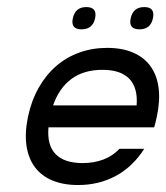

<svg xmlns="http://www.w3.org/2000/svg" viewBox="-20 -531 477 551"><path d="M287.6 -393.6Q330.6 -393.6 361.8 -380.1Q393.1 -366.7 411.6 -341.3Q430.2 -315.9 435.1 -279.3Q439.9 -242.7 430.2 -196.8Q426.8 -180.2 422.4 -165.5H119.1Q114.7 -113.8 139.9 -88.4Q165 -63 217.3 -63Q249.5 -63 276.6 -73.2Q303.7 -83.5 322.8 -104H394Q360.8 -52.2 312.3 -26.1Q263.7 0 204.1 0Q161.6 0 130.1 -13.2Q98.6 -26.4 79.8 -51.8Q61 -77.1 55.9 -113.8Q50.8 -150.4 60.5 -196.8Q70.3 -242.7 91.1 -279.3Q111.8 -315.9 141.1 -341.3Q170.4 -366.7 207.5 -380.1Q244.6 -393.6 287.6 -393.6ZM132.3 -228.5H372.1Q376 -278.8 351.3 -304.7Q326.7 -330.6 273.9 -330.6Q220.7 -330.6 185.3 -304.7Q149.9 -278.8 132.3 -228.5ZM227.5 -510.7Q259.8 -510.7 252.9 -478.5Q246.1 -446.8 213.9 -446.8Q182.1 -446.8 189 -478.5Q195.8 -510.7 227.5 -510.7ZM394 -510.7Q425.8 -510.7 418.9 -478.5Q412.1 -446.8 380.4 -446.8Q348.1 -446.8 355 -478.5Q361.8 -510.7 394 -510.7Z"/></svg>

Font: Fibel Nord
Style: Italic
Weight: 400
Designer: Peter Wiegel
Foundry: Peter Wioegel
Version: Version 000.000